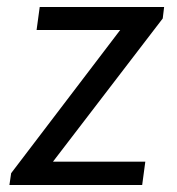

<svg xmlns="http://www.w3.org/2000/svg" viewBox="-20 -531 509 551"><path d="M7 0 12 -34 325 -445H85L94 -511H451L447 -478L132 -67H397L388 0Z"/></svg>

Font: Chivo Medium Light
Style: Italic
Weight: 300
Italic angle: -8.05°
Version: Version 2.002